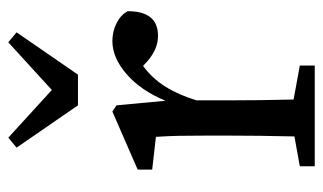

<svg xmlns="http://www.w3.org/2000/svg" viewBox="-178 -601 779 463"><g transform="rotate(-90 211.5 -369.5)"><path d="M42 0V-36L114 -49Q115 -87 115.5 -131.5Q116 -176 116 -210V-258Q116 -299 115.5 -326Q115 -353 113 -383L34 -392V-427L174 -488L189 -478L200 -360Q225 -420 264.5 -454Q304 -488 344 -488Q367 -488 387 -478Q407 -468 416 -451Q416 -378 357 -378Q340 -378 325 -384.5Q310 -391 296 -403L284 -414Q254 -392 234 -360Q214 -328 201 -285V-210Q201 -177 201.5 -133Q202 -89 203 -51L285 -36V0ZM111 -739 226 -634 341 -739 365 -719 263 -571H189L87 -719Z"/></g></svg>

Font: Source Serif Pro
Style: Regular
Weight: 400
Designer: Frank Grießhammer
Foundry: Adobe Systems Incorporated
Version: Version 3.001;hotconv 1.0.111;makeotfexe 2.5.65597